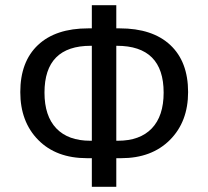

<svg xmlns="http://www.w3.org/2000/svg" viewBox="-20 -713 800 738"><path d="M703 -359Q703 -245 633 -175Q563 -105 446 -105H427V5H333V-105H314Q196 -105 127 -175Q58 -245 58 -359Q58 -476 126 -540Q194 -604 319 -604H333V-693H427V-604H440Q566 -604 634.5 -540Q703 -476 703 -359ZM609 -357Q609 -537 429 -537H427V-172H433Q518 -172 563.5 -219.5Q609 -267 609 -357ZM151 -357Q151 -267 196.5 -219.5Q242 -172 327 -172H333V-537H329Q151 -537 151 -357Z"/></svg>

Font: Libra Sans
Style: Regular
Weight: 400
Foundry: Context Ltd
Version: Version 1.002